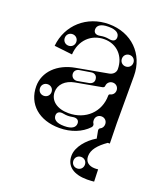

<svg xmlns="http://www.w3.org/2000/svg" viewBox="-131 -600 750 878"><g transform="rotate(20 244.0 -161.0)"><path d="M196 12C253 12 302 -8 334 -42C339 -47 340 -55 336 -61C333 -65 332 -70 332 -76C332 -92 344 -104 360 -104C376 -104 388 -92 388 -76C388 -65 383 -55 372 -50C368 -48 366 -43 367 -37L374 0H372C332 24 292 68 292 112C292 164 332 190 396 190C408 190 422 189 430 188L428 129C422 130 415 130 412 130C384 130 364 116 364 88C364 56 388 28 428 0H438L436 -100V-328C436 -435 358 -512 248 -512C141 -512 58 -438 48 -334L136 -324C140 -394 188 -440 252 -440C313 -440 356 -395 356 -332C356 -316 343 -303 326 -300L172 -272C87 -257 32 -201 32 -132C32 -45 97 12 196 12ZM212 -66C156 -66 120 -94 120 -136C120 -172 148 -200 192 -208L319 -231C324 -232 328 -236 328 -241C329 -256 341 -267 356 -267C372 -267 384 -255 384 -239C384 -225 375 -215 363 -212C358 -211 356 -208 356 -204C356 -124 296 -66 212 -66ZM79 -102C63 -102 51 -114 51 -130C51 -146 63 -158 79 -158C95 -158 107 -146 107 -130C107 -114 95 -102 79 -102ZM268 -36C268 -16 250 -4 216 -4H212C178 -4 160 -16 160 -36C160 -52 172 -60 192 -56C208 -53 220 -53 236 -56C256 -60 268 -52 268 -36ZM107 -356C91 -356 79 -368 79 -384C79 -400 91 -412 107 -412C123 -412 135 -400 135 -384C135 -368 123 -356 107 -356ZM196 -468C196 -488 214 -500 248 -500H252C286 -500 304 -488 304 -468C304 -452 292 -444 272 -448C256 -451 244 -451 228 -448C208 -444 196 -452 196 -468ZM385 -356C369 -356 357 -368 357 -384C357 -400 369 -412 385 -412C401 -412 413 -400 413 -384C413 -368 401 -356 385 -356ZM170 -238C167 -253 176 -265 191 -268L246 -277C261 -280 274 -272 276 -257C279 -242 270 -231 255 -228L200 -218C185 -216 173 -224 170 -238ZM336 158C320 158 308 146 308 130C308 114 320 102 336 102C352 102 364 114 364 130C364 146 352 158 336 158Z"/></g></svg>

Font: Apfel Grotezk Brukt
Style: Regular
Weight: 300
Designer: Luigi Gorlero
Foundry: © 2023, Luigi Gorlero & Collletttivo
Version: Version 2.000;Glyphs 3.2 (3217)